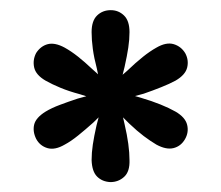

<svg xmlns="http://www.w3.org/2000/svg" viewBox="-20 -608 438 380"><path d="M327.4 -448.4Q315.3 -441.9 299.2 -435.5Q283.1 -429 264.5 -422.6Q235.5 -414.5 205.6 -406.5L191.9 -429.8Q202.4 -440.3 212.1 -450Q221.8 -459.7 231.5 -467.7Q248.4 -483.9 262.5 -495.2Q276.6 -506.5 289.5 -513.7Q308.9 -525 323.8 -520.6Q338.7 -516.1 346.8 -502.4Q354 -488.7 350.4 -474.2Q346.8 -459.7 327.4 -448.4ZM289.5 -321.8Q277.4 -329 264.5 -338.7Q251.6 -348.4 235.5 -363.7Q192.7 -406.5 192.7 -406.5L205.6 -429.8Q223.4 -425 232.3 -422.2Q241.1 -419.4 258.9 -414.5Q280.6 -408.1 297.6 -401.2Q314.5 -394.4 327.4 -387.1Q346.8 -375.8 350.4 -360.9Q354 -346 346 -332.3Q337.9 -318.5 323.4 -314.9Q308.9 -311.3 289.5 -321.8ZM161.3 -291.1Q161.3 -305.6 163.7 -321.8Q166.1 -337.9 171 -359.7Q175.8 -379 178.6 -388.7Q181.5 -398.4 186.3 -417.7H212.9Q223.4 -378.2 226.6 -362.1Q231.5 -341.1 233.9 -323.4Q236.3 -305.6 236.3 -291.1Q237.1 -268.5 225.8 -258.1Q214.5 -247.6 198.4 -247.6Q182.3 -248.4 172.2 -258.5Q162.1 -268.5 161.3 -291.1ZM70.2 -387.1Q82.3 -394.4 98.4 -400.4Q114.5 -406.5 133.9 -412.9Q154 -418.5 163.7 -421Q173.4 -423.4 192.7 -429L205.6 -405.6Q185.5 -385.5 164.5 -365.3Q149.2 -351.6 134.7 -339.9Q120.2 -328.2 108.1 -321.8Q88.7 -310.5 73.8 -314.9Q58.9 -319.4 51.6 -333.1Q44.4 -347.6 47.6 -361.3Q50.8 -375 70.2 -387.1ZM108.1 -513.7Q121 -506.5 134.3 -496Q147.6 -485.5 162.9 -471Q179.8 -456.5 205.6 -429L191.9 -405.6Q176.6 -409.7 162.9 -413.7Q149.2 -417.7 137.1 -421.8Q116.1 -427.4 99.6 -434.3Q83.1 -441.1 70.2 -448.4Q50.8 -459.7 47.6 -474.6Q44.4 -489.5 51.6 -503.2Q60.5 -516.9 74.6 -520.6Q88.7 -524.2 108.1 -513.7ZM236.3 -544.4Q236.3 -529.8 233.9 -513.7Q231.5 -497.6 226.6 -475.8Q219.4 -446.8 212.1 -417.7H185.5Q175 -454 171.8 -471.8Q166.1 -493.5 163.7 -511.3Q161.3 -529 161.3 -544.4Q161.3 -566.9 172.2 -577.4Q183.1 -587.9 199.2 -587.9Q214.5 -587.9 225.4 -577.4Q236.3 -566.9 236.3 -544.4Z"/></svg>

Font: Playfair Micro SmCond SmLight
Style: Regular
Weight: 360
Width: 4
Designer: Claus Eggers Sørensen
Foundry: Claus Eggers Sørensen
Version: Version 2.100;Glyphs 3.2 (3219)